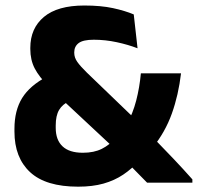

<svg xmlns="http://www.w3.org/2000/svg" viewBox="-20 -673 728 707"><path d="M521.7 -0.3Q512.3 -9.7 498.5 -23.9Q484.7 -38 469.7 -53.3Q454.6 -68.7 441.3 -82.3Q428 -95.9 419.9 -104.3L398.4 -129.3L184 -329.4L158.4 -355.9Q124 -389.9 107.8 -421.1Q91.6 -452.3 91.6 -492.7V-496.8Q91.6 -568.7 141.7 -610.7Q191.8 -652.7 290.5 -652.7Q351.4 -652.7 396 -643.1Q440.6 -633.4 472.5 -619.9L486.5 -495.2Q452.2 -508.5 410 -517.6Q367.7 -526.7 325.4 -526.7Q286 -526.7 269.7 -514.4Q253.4 -502.1 253.4 -480.3V-478.5Q253.4 -460.8 264.9 -444.7Q276.4 -428.6 299.4 -406.1L484.9 -227.5L521.5 -189Q539.3 -171 555.9 -153.7Q572.5 -136.5 588.7 -119.6Q604.9 -102.8 621.3 -85.7Q637.7 -68.5 654.2 -50.4Q670.8 -32.4 688.4 -12.5V-0.3ZM267.7 14.4Q148.6 14.4 90.9 -39Q33.2 -92.5 33.2 -188.4V-198.8Q33.2 -266 61.5 -312Q89.8 -357.9 154.1 -391.7L237.1 -301.8Q209.7 -288.9 197.5 -268Q185.2 -247.1 185.2 -211V-202.2Q185.2 -157.8 210.2 -134.2Q235.2 -110.5 285 -110.5Q326.1 -110.5 355 -125Q383.9 -139.5 404.6 -164.5L446.2 -213.8Q469.2 -255 481.5 -302.6Q493.9 -350.3 498.7 -402.9H646.6Q637.2 -323 612.8 -254.8Q588.4 -186.5 541.7 -128.8L492.7 -81.7Q466 -51.6 433.9 -30.1Q401.8 -8.5 361.2 3Q320.7 14.4 267.7 14.4Z"/></svg>

Font: Anek Odia Medium
Style: Regular
Weight: 500
Designer: Yesha Goshar & Mahesh Sahu (Odia), Yesha Goshar (Latin)
Foundry: Ek Type
Version: Version 1.003